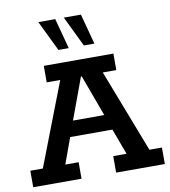

<svg xmlns="http://www.w3.org/2000/svg" viewBox="-88 -876 841 951"><g transform="rotate(-10 333.0 -400.5)"><path d="M2 0V-83H65L226 -500H158V-583H508V-500H440L601 -83H664V0H419V-83H486L426 -245L462 -213H206L237 -245L178 -83H245V0ZM243 -263 225 -291H437L421 -263L334 -499H330ZM371 -648 297 -801H383L424 -648ZM243 -648 169 -801H254L295 -648Z"/></g></svg>

Font: Rokkitt SemiBold
Style: Regular
Weight: 600
Designer: Vernon Adams
Foundry: Vernon Adams
Version: Version 3.103